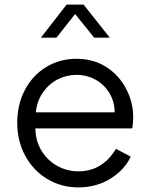

<svg xmlns="http://www.w3.org/2000/svg" viewBox="-20 -804 655 836"><path d="M55 -270Q55 -349 88.5 -412.5Q122 -476 181 -512Q240 -548 313 -548Q387 -548 443 -512Q499 -476 529.5 -417Q560 -358 560 -293Q560 -268 556 -245H134Q135 -189 161.5 -146.5Q188 -104 230.5 -81Q273 -58 321 -58Q426 -58 485 -156L549 -122Q523 -65 461.5 -26.5Q400 12 321 12Q247 12 186 -24.5Q125 -61 90 -125.5Q55 -190 55 -270ZM479 -315Q479 -361 456.5 -398.5Q434 -436 396 -457Q358 -478 313 -478Q269 -478 230.5 -458Q192 -438 166.5 -401Q141 -364 136 -315ZM270 -784H344L458 -640H390L307 -743L226 -640H158Z"/></svg>

Font: Evergrow Sans 
Style: Regular
Weight: 400
Foundry: 10Web
Version: Version 1.000